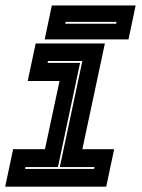

<svg xmlns="http://www.w3.org/2000/svg" viewBox="-20 -704 536 724"><path d="M-0.5 0 29.5 -141.5H149.5L204.5 -398.5H84.5L114.5 -540H375.5L290.5 -141.5H410.5L380.5 0ZM74.5 -67H335L336.5 -74H205.5L290.5 -474H161L159.5 -467H282L198.5 -74H76ZM148.5 -555.5 175.5 -683.5H491.5L464.5 -555.5ZM226 -614.5H418L419.5 -621.5H227.5Z"/></svg>

Font: Tourney Thin ExtraBold
Style: Italic
Weight: 800
Italic angle: -12°
Version: Version 1.015